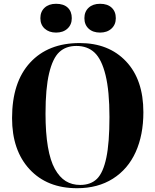

<svg xmlns="http://www.w3.org/2000/svg" viewBox="-20 -969 812 1003"><path d="M502.9 -798.8Q465.3 -798.8 443.1 -819.3Q420.9 -839.8 420.9 -874Q420.9 -908.2 443.1 -928.7Q465.3 -949.2 502.9 -949.2Q541.5 -949.2 563.2 -929Q585 -908.7 585 -874Q585 -840.3 562.3 -819.6Q539.6 -798.8 502.9 -798.8ZM272.9 -798.8Q236.3 -798.8 213.6 -819.3Q190.9 -839.8 190.9 -874Q190.9 -908.2 213.1 -928.7Q235.4 -949.2 272.9 -949.2Q312.5 -949.2 333.7 -929.2Q355 -909.2 355 -874Q355 -840.3 332.5 -819.6Q310.1 -798.8 272.9 -798.8ZM382.8 14.2Q226.1 14.2 134.5 -84.7Q43 -183.6 43 -352.1Q43 -539.6 137.2 -641.8Q231.4 -744.1 396 -744.1Q547.9 -744.1 638.4 -648.4Q729 -552.7 729 -382.8Q729 -263.7 688.7 -174.6Q648.4 -85.4 569.8 -35.6Q491.2 14.2 382.8 14.2ZM398.9 -2.9Q454.1 -2.9 486.6 -34.9Q519 -66.9 535.4 -144.8Q551.8 -222.7 551.8 -357.9Q551.8 -493.2 531.5 -576.2Q511.2 -659.2 474.1 -694.1Q437 -729 378.9 -729Q324.2 -729 289.8 -697Q255.4 -665 236.6 -586.2Q217.8 -507.3 217.8 -376Q217.8 -274.9 230.2 -202.1Q242.7 -129.4 266.8 -86.2Q291 -43 323.5 -22.9Q356 -2.9 398.9 -2.9Z"/></svg>

Font: Display Regular
Style: Bold
Weight: 700
Designer: Latin by Veronika Burian and Jose Scaglione. Greek by Irene Vlachou. Cyrillic by Vera Evstafieva.
Foundry: TypeTogether
Version: Version 3.002